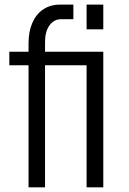

<svg xmlns="http://www.w3.org/2000/svg" viewBox="-20 -804 552 824"><path d="M423.3 0H351.6V-523.9H173.3V0H102.5V-523.9H20V-582H102.5V-618.2Q102.5 -668.5 118.9 -706.1Q135.3 -743.7 165.8 -763.9Q196.3 -784.2 237.8 -784.2H294.9V-721.7H243.7Q211.4 -721.7 192.4 -695.3Q173.3 -668.9 173.3 -624V-582H423.3ZM423.3 -784.2V-678.2H351.6V-784.2Z"/></svg>

Font: Decalotype Light
Style: Regular
Weight: 300
Designer: Alfredo Marco Pradil
Foundry: Alfredo Marco Pradil
Version: Version 1.0